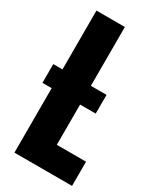

<svg xmlns="http://www.w3.org/2000/svg" viewBox="-232 -933 844 1006"><g transform="rotate(30 189.5 -429.5)"><path d="M38.1 0V-859.4H210V-146.5H386.7V0ZM-17.6 -390.1V-503.4H304.7V-390.1Z"/></g></svg>

Font: Anton SC
Style: Regular
Weight: 400
Designer: Vernon Adams
Foundry: Vernon Adams
Version: Version 2.116; ttfautohint (v1.8.4.7-5d5b)